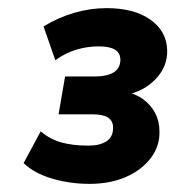

<svg xmlns="http://www.w3.org/2000/svg" viewBox="-20 -729 431 472"><path d="M200 -277Q152 -277 108 -290Q64 -303 38 -328L80 -406Q104 -386 132 -378.5Q160 -371 198 -371Q225 -371 241.5 -381.5Q258 -392 258 -415Q258 -432 245.5 -440Q233 -448 207 -448H124L140 -541H213Q242 -541 258.5 -550.5Q275 -560 276 -581Q276 -599 262.5 -607Q249 -615 223 -615Q195 -615 168 -607Q141 -599 116 -581L87 -664Q123 -686 162.5 -697.5Q202 -709 242 -709Q310 -709 350 -680.5Q390 -652 391 -605Q392 -565 362 -534Q332 -503 286 -495V-504Q313 -499 332 -485Q351 -471 361.5 -451Q372 -431 372 -406Q373 -369 350 -339.5Q327 -310 288.5 -293.5Q250 -277 200 -277Z"/></svg>

Font: Nunito Sans 12pt ExtraLight 12pt ExtraBold
Style: Italic
Weight: 800
Italic angle: -9°
Version: Version 3.101;gftools[0.9.27]